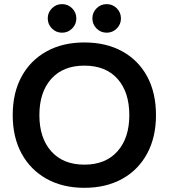

<svg xmlns="http://www.w3.org/2000/svg" viewBox="-20 -888 807 918"><path d="M383.3 10Q280 10 202.9 -32.9Q125.8 -75.8 83.3 -153.8Q40.8 -231.7 40.8 -337.5Q40.8 -444.2 83.3 -522.1Q125.8 -600 202.9 -642.5Q280 -685 383.3 -685Q487.5 -685 564.6 -642.5Q641.7 -600 683.8 -522.1Q725.8 -444.2 725.8 -337.5Q725.8 -231.7 683.3 -153.3Q640.8 -75 563.8 -32.5Q486.7 10 383.3 10ZM383.3 -100.8Q485 -100.8 541.7 -164.6Q598.3 -228.3 598.3 -337.5Q598.3 -447.5 542.1 -510.8Q485.8 -574.2 383.3 -574.2Q281.7 -574.2 225 -510.8Q168.3 -447.5 168.3 -337.5Q168.3 -228.3 225 -164.6Q281.7 -100.8 383.3 -100.8ZM490 -731.7Q461.7 -731.7 441.7 -751.7Q421.7 -771.7 421.7 -800Q421.7 -828.3 441.7 -848.3Q461.7 -868.3 490 -868.3Q518.3 -868.3 538.3 -848.3Q558.3 -828.3 558.3 -800Q558.3 -771.7 538.3 -751.7Q518.3 -731.7 490 -731.7ZM276.7 -731.7Q248.3 -731.7 228.3 -751.7Q208.3 -771.7 208.3 -800Q208.3 -828.3 228.3 -848.3Q248.3 -868.3 276.7 -868.3Q305 -868.3 325 -848.3Q345 -828.3 345 -800Q345 -771.7 325 -751.7Q305 -731.7 276.7 -731.7Z"/></svg>

Font: Funnel Display SemiBold
Style: Regular
Weight: 600
Designer: NORD ID, Kristian Moeller
Foundry: Dicotype
Version: Version 1.000